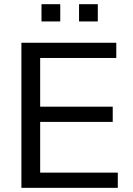

<svg xmlns="http://www.w3.org/2000/svg" viewBox="-20 -904 641 924"><path d="M539.6 -698.2V-625H173.3V-390.6H522.5V-317.4H173.3V-73.2H546.9V0H83V-698.2ZM450.7 -883.8V-800.8H360.4V-883.8ZM270 -883.8V-800.8H179.7V-883.8Z"/></svg>

Font: Sansation
Style: Regular
Weight: 400
Designer: Bernd Montag
Version: Version 1.301